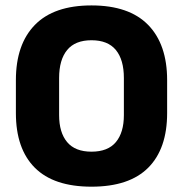

<svg xmlns="http://www.w3.org/2000/svg" viewBox="-20 -673 675 708"><path d="M317.4 15.4Q178.2 15.4 108.4 -54.5Q38.6 -124.4 38.6 -256.1V-377.5Q38.6 -509.4 108.7 -581.2Q178.8 -653 317.4 -653Q456 -653 526.2 -581.2Q596.3 -509.4 596.3 -377.5V-256.1Q596.3 -124.4 526.5 -54.5Q456.7 15.4 317.4 15.4ZM317.4 -113.7Q377.8 -113.7 407.3 -149Q436.8 -184.3 436.8 -248.6V-385.3Q436.8 -452.6 407.3 -488.6Q377.8 -524.6 317.4 -524.6Q257.1 -524.6 227.6 -488.6Q198 -452.6 198 -385.3V-248.6Q198 -184.3 227.6 -149Q257.1 -113.7 317.4 -113.7Z"/></svg>

Font: Anek Bangla Medium
Style: Regular
Weight: 500
Designer: Sulekha Rajkumar (Bangla), Yesha Goshar (Latin)
Foundry: Ek Type
Version: Version 1.003